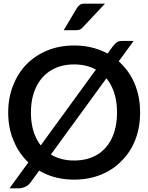

<svg xmlns="http://www.w3.org/2000/svg" viewBox="-20 -979 814 1055"><path d="M387 8Q306 8 239.5 -19.5Q173 -47 125 -97Q78 -146 51.5 -213.5Q25 -281 25 -360Q25 -441 51.5 -508.5Q78 -576 125 -625Q173 -674 239.5 -701.5Q306 -729 387 -729Q468 -729 535.5 -701.5Q603 -674 650 -625Q699 -575 724.5 -507.5Q750 -440 750 -361Q750 -281 724.5 -213.5Q699 -146 650 -97Q603 -47 535.5 -19.5Q468 8 387 8ZM387 -97Q461 -97 514 -129Q567 -161 595 -220.5Q623 -280 623 -361Q623 -441 595 -500.5Q567 -560 514 -592.5Q461 -625 387 -625Q314 -625 260.5 -592.5Q207 -560 178.5 -500.5Q150 -441 150 -360Q150 -280 178.5 -221Q207 -162 260.5 -129.5Q314 -97 387 -97ZM32 56 599 -723Q612 -740 622 -747Q632 -754 651 -754H714L149 22Q136 40 117.5 48Q99 56 81 56ZM330 -813 402 -934Q410 -947 419.5 -953Q429 -959 447 -959H557L435 -829Q427 -820 419 -816.5Q411 -813 397 -813Z"/></svg>

Font: Aleo SemiBold
Style: Regular
Weight: 600
Designer: Alessio Laiso
Foundry: Alessio Laiso
Version: Version 2.001;gftools[0.9.29]